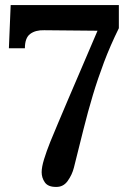

<svg xmlns="http://www.w3.org/2000/svg" viewBox="-20 -720 509 756"><path d="M200 16Q169 16 156.5 -2Q144 -20 144 -42Q144 -62 153.5 -93Q163 -124 178 -161.5Q193 -199 209 -236Q226 -276 248 -328Q270 -380 299 -447Q328 -514 364 -599L154 -601Q120 -602 99 -586.5Q78 -571 78 -530H15L22 -700H448V-609Q414 -540 389.5 -475Q365 -410 345.5 -345Q326 -280 308.5 -210Q291 -140 271 -60Q264 -32 246.5 -7.5Q229 17 200 16Z"/></svg>

Font: Lora
Style: Weight 700
Weight: 700
Designer: Olga Karpushina, Alexei Vanyashin (Cyrillic)
Foundry: Cyreal
Version: Version 3.001